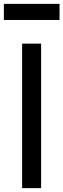

<svg xmlns="http://www.w3.org/2000/svg" viewBox="-31 -970 327 990"><path d="M83 0V-745H181V0ZM-11 -867V-950H276V-867Z"/></svg>

Font: Pitagon Sans Text Medium
Style: Regular
Weight: 500
Designer: Travis Tran
Foundry: Pitagon
Version: Version 1.000; ttfautohint (v1.8.4.7-5d5b);gftools[0.9.26]